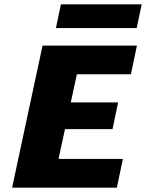

<svg xmlns="http://www.w3.org/2000/svg" viewBox="-20 -869 676 889"><path d="M521 0H36L177 -658H614L586 -525H336L251 -133H549ZM153 -271 180 -395H527L501 -271ZM239 -739 262 -849H636L613 -739Z"/></svg>

Font: Ysabeau Office Black
Style: Italic
Weight: 900
Italic angle: -12°
Designer: Christian Thalmann (Catharsis Fonts)
Version: Version 2.001;gftools[0.9.30]; featfreeze: tnum,lnum,ss02